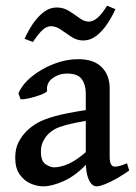

<svg xmlns="http://www.w3.org/2000/svg" viewBox="-20 -638 477 671"><path d="M431.6 -42Q393.6 -15.6 362.8 -1.2Q332 13.2 317.9 13.2Q300.8 13.2 290.3 -10Q279.8 -33.2 279.8 -73.2V-312.5Q279.8 -341.8 265.4 -361.8Q251 -381.8 210.9 -380.9Q185.1 -380.4 163.3 -364.3Q141.6 -348.1 144.5 -321.3Q145 -316.9 133.1 -311.3Q121.1 -305.7 104.2 -300.5Q87.4 -295.4 72.5 -292.7Q57.6 -290 51.8 -291.5L44.4 -311.5Q58.1 -343.8 91.6 -370.8Q125 -397.9 168 -414.6Q210.9 -431.2 253.4 -431.2Q307.6 -431.2 335.4 -403.3Q363.3 -375.5 363.3 -329.1V-90.3Q363.3 -55.7 380.9 -55.7Q387.7 -55.7 397 -57.9Q406.2 -60.1 423.8 -67.4ZM284.2 -216.3Q237.8 -208.5 211.7 -201.4Q185.5 -194.3 171.9 -186.8Q158.2 -179.2 148.9 -169.9Q137.2 -157.7 130.1 -142.8Q123 -127.9 123 -107.9Q123 -74.2 139.9 -63.7Q156.7 -53.2 168.5 -53.2Q192.4 -53.2 220.5 -65.9Q248.5 -78.6 284.2 -109.9L287.6 -69.8Q245.6 -24.4 203.6 -5.6Q161.6 13.2 131.3 13.2Q108.4 13.2 85.7 2.9Q63 -7.3 48.1 -29.3Q33.2 -51.3 33.2 -86.4Q33.2 -118.7 44.7 -140.9Q56.2 -163.1 72.8 -179.7Q87.4 -194.3 108.9 -207.3Q130.4 -220.2 171.1 -231.7Q211.9 -243.2 284.2 -253.9ZM383.3 -606Q372.6 -581.5 356 -556.2Q339.4 -530.8 317.9 -513.7Q296.4 -496.6 270.5 -496.6Q249 -496.6 230 -509Q210.9 -521.5 193.4 -533.9Q175.8 -546.4 158.2 -546.4Q141.6 -546.4 126.5 -531.2Q111.3 -516.1 95.2 -491.2L65.9 -502.4Q76.7 -526.9 93 -552Q109.4 -577.1 131.1 -594.5Q152.8 -611.8 179.2 -611.8Q202.1 -611.8 221.7 -599.4Q241.2 -586.9 258.1 -574.7Q274.9 -562.5 290 -562.5Q306.2 -562.5 322.3 -577.1Q338.4 -591.8 354 -618.2Z"/></svg>

Font: Dai Banna SIL
Style: Regular
Weight: 400
Designer: Victor Gaultney
Foundry: SIL International
Version: Version 4.000